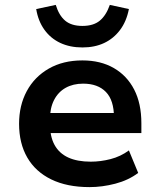

<svg xmlns="http://www.w3.org/2000/svg" viewBox="-20 -755 653 785"><path d="M346 10Q254 10 189.5 -21.5Q125 -53 91.5 -111Q58 -169 58 -249Q58 -324 89.5 -382.5Q121 -441 179.5 -474.5Q238 -508 317 -508Q391 -508 445 -477Q499 -446 528.5 -389Q558 -332 558 -251V-211H163V-293H461L446 -275Q446 -345 413 -379Q380 -413 320 -413Q279 -413 248.5 -396Q218 -379 201 -346Q184 -313 184 -265V-252Q184 -197 203 -162.5Q222 -128 259 -111Q296 -94 351 -94Q391 -94 432 -104.5Q473 -115 507 -140L545 -48Q505 -18 451.5 -4Q398 10 346 10ZM317 -561Q266 -561 226.5 -579.5Q187 -598 161.5 -633.5Q136 -669 128 -718L208 -735Q221 -692 246.5 -670.5Q272 -649 317 -649Q362 -649 388 -670.5Q414 -692 429 -735L507 -718Q497 -667 470.5 -632Q444 -597 405.5 -579Q367 -561 317 -561Z"/></svg>

Font: Nunito Sans 8pt
Style: Bold
Weight: 700
Version: Version 3.101;gftools[0.9.27]